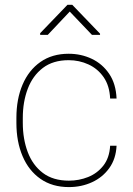

<svg xmlns="http://www.w3.org/2000/svg" viewBox="-20 -759 547 789"><path d="M263.2 -16.6Q304.7 -16.6 342 -31.5Q379.4 -46.4 404.5 -78.1Q429.7 -109.9 432.6 -160.2H459Q456.5 -106.4 429.2 -68.4Q401.9 -30.3 358.4 -10.3Q314.9 9.8 263.2 9.8Q194.8 9.8 146.5 -23.9Q98.1 -57.6 72.8 -117.2Q47.4 -176.8 47.4 -253.9V-274.4Q47.4 -352.1 72.8 -411.4Q98.1 -470.7 146.2 -504.4Q194.3 -538.1 262.2 -538.1Q313.5 -538.1 357.2 -517.3Q400.9 -496.6 428.7 -455.6Q456.5 -414.6 459 -354H432.6Q430.2 -406.7 406 -441.7Q381.8 -476.6 343.8 -494.1Q305.7 -511.7 262.2 -511.7Q197.8 -511.7 156 -479.7Q114.3 -447.8 94 -394Q73.7 -340.3 73.7 -274.4V-253.9Q73.7 -188 94 -134Q114.3 -80.1 156.2 -48.3Q198.2 -16.6 263.2 -16.6ZM276.9 -739.3 391.1 -620.6V-615.7H357.9L266.6 -711.4L176.3 -615.7H145V-622.6L257.3 -739.3Z"/></svg>

Font: Vazirmatn UI Thin
Style: Regular
Weight: 100
Designer: Saber Rastikerdar
Foundry: Saber Rastikerdar
Version: Version 33.003